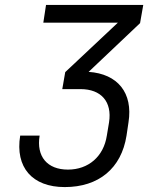

<svg xmlns="http://www.w3.org/2000/svg" viewBox="-20 -750 640 780"><path d="M243 10C381 10 473 -66 494 -199L502 -253C521 -373 458 -450 340 -458L549 -656L562 -730H167L156 -658H459L245 -457L233 -388H307C391 -388 436 -337 423 -253L414 -199C401 -114 339 -61 256 -61C172 -61 127 -114 141 -199H62C41 -70 111 10 243 10Z"/></svg>

Font: JetBrains Mono Light
Style: Italic
Weight: 336
Italic angle: -9°
Monospace: yes
Designer: Philipp Nurullin, Konstantin Bulenkov
Foundry: JetBrains
Version: Version 2.305